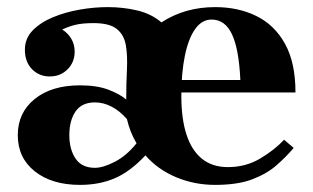

<svg xmlns="http://www.w3.org/2000/svg" viewBox="-20 -510 879 540"><path d="M621 -40Q671 -40 711.5 -64Q752 -88 779 -117L806 -94Q785 -69 757.5 -45Q730 -21 689 -5.5Q648 10 585 10Q527 10 475.5 -11.5Q424 -33 389 -73Q346 -27 302.5 -8.5Q259 10 205 10Q126 10 78 -28Q30 -66 30 -130Q30 -193 77.5 -231.5Q125 -270 205 -270Q253 -270 285.5 -257.5Q318 -245 335 -230Q335 -275 337 -314Q339 -353 334 -382.5Q329 -412 308.5 -428.5Q288 -445 243 -445Q213 -445 193.5 -440.5Q174 -436 155 -427Q171 -417 180.5 -401Q190 -385 190 -365Q190 -335 170 -315Q150 -295 120 -295Q90 -295 70 -315.5Q50 -336 50 -370Q50 -402 72 -424.5Q94 -447 129 -461.5Q164 -476 204.5 -483Q245 -490 283 -490Q327 -490 366.5 -480.5Q406 -471 434 -447Q500 -490 585 -490Q650 -490 701 -465Q752 -440 781.5 -387Q811 -334 811 -250H455V-285H656Q652 -372 632.5 -413.5Q613 -455 575 -455Q548 -455 529 -428.5Q510 -402 500 -353.5Q490 -305 490 -240Q490 -176 504.5 -131.5Q519 -87 548 -63.5Q577 -40 621 -40ZM247 -38Q270 -38 303 -55Q336 -72 364 -107Q346 -137 337 -175Q317 -198 294 -210Q271 -222 247 -222Q210 -222 192.5 -196.5Q175 -171 175 -130Q175 -90 192.5 -64Q210 -38 247 -38Z"/></svg>

Font: Brygada 1918
Style: Bold
Weight: 700
Designer: Mateusz Machalski | Borys Kosmynka | Przemek Hoffer
Foundry: NIEPODLEGLA 2018
Version: Version 3.006